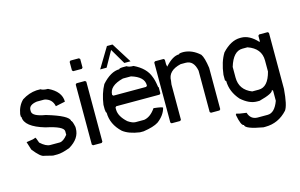

<svg xmlns="http://www.w3.org/2000/svg" viewBox="-105 -965 2249 1437"><g transform="rotate(-15 1019.5 -246.5)"><path d="M208 -507.8H239.3Q255.9 -496.1 293.9 -496.1Q391.6 -450.2 391.6 -371.1L317.4 -355.5Q305.7 -414.1 247.1 -425.8H188.5Q127 -417 126 -378.9V-367.2Q126 -328.1 227.5 -311.5Q399.4 -260.7 399.4 -218.8Q408.2 -218.8 418.9 -168V-156.2Q418.9 -78.1 333 -27.3Q271.5 -3.9 235.4 -3.9H201.2L137.7 -19.5Q110.4 -19.5 55.7 -89.8L36.1 -152.3Q100.6 -160.2 106.4 -168Q112.3 -168 126 -125Q168.9 -85.9 201.2 -85.9H274.4Q302.7 -85.9 336.9 -128.9V-156.2Q336.9 -194.3 201.2 -222.7Q48.8 -267.6 47.9 -343.8L43.9 -347.7V-367.2Q54.7 -430.7 94.7 -468.8Q149.4 -503.9 208 -507.8Z M510.7 -657.2H577.1L585 -649.4V-583L577.1 -575.2H510.7L502.9 -583V-649.4ZM510.7 -481.4H577.1L585 -473.6V-8.8L577.1 -1H510.7L502.9 -8.8V-473.6Z M875 -507.8H906.2Q921.9 -496.1 957 -496.1Q1048.8 -452.1 1074.2 -378.9Q1085.9 -352.5 1093.8 -296.9L1097.7 -293V-246.1L1089.8 -238.3H753.9L746.1 -230.5V-214.8Q746.1 -162.1 804.7 -109.4Q838.9 -85.9 863.3 -85.9H929.7Q979.5 -93.8 1019.5 -152.3Q1089.8 -144.5 1089.8 -136.7Q1075.2 -80.1 1019.5 -39.1Q982.4 -15.6 903.3 -3.9H875Q791 -15.6 746.1 -50.8Q671.9 -120.1 671.9 -210.9Q666 -210.9 664.1 -238.3V-273.4Q675.8 -358.4 710.9 -421.9Q780.3 -500 847.7 -500Q847.7 -506.8 875 -507.8ZM746.1 -328.1 753.9 -320.3H1007.8L1015.6 -328.1V-332Q1015.6 -396.5 918 -425.8H855.5Q746.1 -398.4 746.1 -328.1ZM846.2 -691.9 944.3 -535.6H896L825.7 -655.3L758.8 -535.6H709L803.2 -691.9Z M1335.9 -500H1347.7Q1413.1 -496.1 1468.8 -445.3Q1488.3 -418 1500 -335.9V-15.6L1492.2 -7.8H1425.8L1418 -15.6V-335.9Q1402.3 -418 1339.8 -418H1300.8Q1199.2 -394.5 1199.2 -316.4L1195.3 -289.1V-15.6L1187.5 -7.8H1121.1L1113.3 -15.6V-480.5L1121.1 -488.3H1187.5L1195.3 -480.5V-445.3L1199.2 -425.8Q1257.8 -492.2 1308.6 -492.2Q1308.6 -499 1335.9 -500Z M1781.2 -492.2H1789.1Q1853.5 -492.2 1914.1 -425.8L1918 -429.7V-472.7L1925.8 -480.5H1992.2L2000 -472.7V-39.1Q1990.2 86.9 1964.8 121.1Q1893.6 199.2 1793 199.2H1777.3Q1640.6 175.8 1640.6 144.5Q1618.2 144.5 1601.6 54.7L1609.4 46.9Q1617.2 53.7 1683.6 61.5Q1700.2 116.2 1753.9 117.2H1832Q1886.7 117.2 1918 31.2V-46.9L1910.2 -54.7Q1910.2 -28.3 1800.8 0H1781.2Q1721.7 0 1660.2 -54.7Q1598.6 -124 1597.7 -207L1589.8 -214.8V-257.8Q1601.6 -355.5 1640.6 -418Q1709 -492.2 1781.2 -492.2ZM1671.9 -214.8Q1671.9 -119.1 1765.6 -82H1816.4Q1888.7 -82 1918 -195.3V-281.2Q1918 -375 1816.4 -410.2H1777.3Q1706.1 -410.2 1671.9 -296.9Z"/></g></svg>

Font: LaylaThuluth
Style: Regular
Weight: 400
Version: Version 2.0